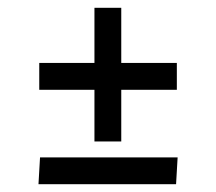

<svg xmlns="http://www.w3.org/2000/svg" viewBox="-20 -474 556 494"><path d="M81 -243V-312H223V-454H292V-312H435V-243H292V-110H223V-243ZM79 0 83 -69H437L433 0Z"/></svg>

Font: Galdeano
Style: Regular
Weight: 400
Designer: Dario Manuel Muhafara
Foundry: Dario Manuel Muhafara
Version: Version 1.001